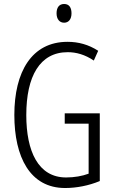

<svg xmlns="http://www.w3.org/2000/svg" viewBox="-20 -934 576 964"><path d="M302 -914C276 -914 264 -895 264 -867C264 -839 278 -820 302 -820C325 -820 339 -838 339 -867C339 -895 328 -914 302 -914ZM305 -365V-313H425V-62C393 -50 353 -43 312 -43C171 -43 112 -176 112 -356C112 -551 180 -672 320 -672C363 -672 406 -660 451 -630L473 -679C425 -710 374 -724 319 -724C139 -724 52 -573 52 -357C52 -145 131 10 307 10C364 10 426 -2 481 -25V-365Z"/></svg>

Font: Noto Sans Bengali ExtraCondensed Light
Style: Regular
Weight: 300
Width: 2
Designer: Joana Ranito - Universal Thirst; Jelle Bosma - Monotype Design Team
Foundry: Universal Thirst ehf.
Version: Version 3.000